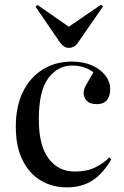

<svg xmlns="http://www.w3.org/2000/svg" viewBox="-20 -792 534 826"><path d="M268 14Q204 14 154.5 -16Q105 -46 76.5 -104Q48 -162 48 -247Q48 -335 79 -397.5Q110 -460 164.5 -493.5Q219 -527 289 -527Q339 -527 376 -510.5Q413 -494 433.5 -467Q454 -440 454 -409Q454 -379 440 -361.5Q426 -344 396 -344Q368 -344 354 -357.5Q340 -371 340 -393Q340 -408 351 -427.5Q362 -447 382 -481Q344 -510 290 -510Q229 -510 188 -456Q147 -402 147 -278Q147 -166 189 -110Q231 -54 302 -54Q353 -54 389 -71.5Q425 -89 450 -114L459 -107Q425 -47 379 -16.5Q333 14 268 14ZM276 -586Q266 -586 256.5 -591.5Q247 -597 235 -614L133 -763L141 -771L276 -677L415 -772L423 -764L315 -608Q307 -596 297 -591Q287 -586 276 -586Z"/></svg>

Font: Literata 72pt
Style: Regular
Weight: 400
Designer: Latin by Veronika Burian and Jose Scaglione. Greek by Irene Vlachou. Cyrillic by Vera Evstafieva.
Foundry: TypeTogether
Version: Version 3.002